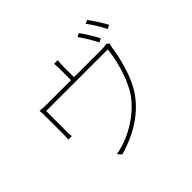

<svg xmlns="http://www.w3.org/2000/svg" viewBox="-184 -1085 1369 1369"><g transform="rotate(-45 500.0 -401.0)"><path d="M815 -667C793 -711 756 -769 731 -804L704 -791C731 -754 768 -693 787 -653ZM484 -606V-716C484 -729 485 -755 488 -774H451C453 -755 454 -729 454 -716V-606H225C193 -606 164 -608 140 -610C143 -590 143 -562 143 -542V-364C143 -352 142 -330 140 -320H176C174 -331 173 -352 173 -365V-576H794C788 -494 751 -347 693 -251C627 -142 496 -52 377 -18C355 -11 333 -5 312 -2L338 27C526 -26 651 -124 721 -239C783 -339 815 -492 824 -556C827 -574 831 -590 834 -597L812 -612C804 -609 791 -606 758 -606ZM812 -816C841 -779 874 -724 897 -679L925 -693C905 -732 865 -793 838 -829Z"/></g></svg>

Font: Noto Sans CJK JP Thin
Style: Regular
Weight: 250
Designer: Ryoko NISHIZUKA (kana & ideographs); Paul D. Hunt (Latin, Greek & Cyrillic); Wenlong ZHANG (bopomofo); Sandoll Communica
Foundry: Adobe Systems Incorporated
Version: Version 1.004;PS 1.004;hotconv 1.0.82;makeotf.lib2.5.63406